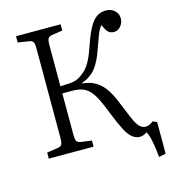

<svg xmlns="http://www.w3.org/2000/svg" viewBox="-124 -814 960 1065"><g transform="rotate(-15 356.0 -281.5)"><path d="M657 149Q654 114 649.5 85.5Q645 57 639.5 35Q634 13 625 -1Q618 5 607 9.5Q596 14 584 14Q559 14 538.5 -4Q518 -22 499.5 -59Q481 -96 459 -151Q441 -198 425 -232Q409 -266 391 -288Q373 -310 348.5 -320Q324 -330 287 -330H230V-91Q230 -66 235.5 -56Q241 -46 262 -43L321 -35V0H64V-35L125 -44Q145 -46 150.5 -57.5Q156 -69 156 -94V-611Q156 -636 150 -645.5Q144 -655 123 -658L64 -667V-703H320V-667L260 -658Q240 -655 235 -643.5Q230 -632 230 -607V-371Q262 -372 281.5 -373.5Q301 -375 313.5 -378.5Q326 -382 337 -388Q361 -402 379 -420Q397 -438 412.5 -468Q428 -498 445 -548Q465 -607 484.5 -643Q504 -679 527 -695.5Q550 -712 581 -712Q602 -712 617.5 -703.5Q633 -695 642 -681Q651 -667 651 -649Q651 -632 643.5 -617.5Q636 -603 623.5 -594Q611 -585 596 -585Q573 -585 560.5 -599.5Q548 -614 538 -640Q530 -632 523 -619.5Q516 -607 507 -582.5Q498 -558 481 -511Q462 -455 434 -416.5Q406 -378 351 -358V-355Q395 -351 426 -332.5Q457 -314 480.5 -280.5Q504 -247 524 -195Q546 -141 561.5 -104.5Q577 -68 592.5 -50Q608 -32 631 -32Q642 -32 653 -37.5Q664 -43 674 -51L697 -40V141Z"/></g></svg>

Font: Literata 18pt Light
Style: Regular
Weight: 300
Designer: Latin by Veronika Burian and Jose Scaglione. Greek by Irene Vlachou. Cyrillic by Vera Evstafieva.
Foundry: TypeTogether
Version: Version 3.103;gftools[0.9.29]